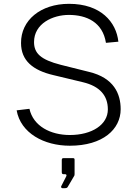

<svg xmlns="http://www.w3.org/2000/svg" viewBox="-20 -752 727 1004"><path d="M345 10C518 10 611 -76 611 -181C611 -262 575 -345 446 -376L298 -413C192 -440 158 -474 158 -532C158 -629 256 -674 340 -674C433 -674 517 -636 534 -528L599 -534C588 -637 507 -732 341 -732C192 -732 89 -646 90 -527C90 -435 152 -384 260 -359L414 -322C502 -301 544 -252 544 -180C544 -100 461 -46 345 -46C245 -46 154 -92 134 -183L67 -175C88 -56 210 10 345 10ZM306 232H319C328 232 332 230 335 224L369 166L370 159V83C370 78 368 75 363 75H311C306 75 303 78 303 85V148C303 156 306 159 313 159H321C327 159 330 164 326 171L300 222C298 226 301 232 306 232Z"/></svg>

Font: United Sans ExtraLight
Style: Regular
Weight: 200
Designer: Pablo Impallari, Rodrigo Fuenzalida (Modified by Dan O. Williams)
Version: Version 1.000;PS 001.000;hotconv 1.0.88;makeotf.lib2.5.64775